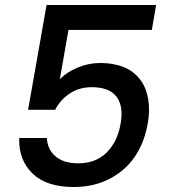

<svg xmlns="http://www.w3.org/2000/svg" viewBox="-20 -751 679 771"><path d="M167 -731H606.9L589.8 -630.9H254.9L220.2 -432.1Q246.1 -460.4 290.5 -479.2Q335 -498 381.8 -498Q418.9 -498 449.7 -490.2Q480.5 -482.4 501.7 -469Q522.9 -455.6 538.6 -436.8Q554.2 -418 562.7 -396.7Q571.3 -375.5 575.2 -351.1Q579.1 -326.7 578.4 -303Q577.6 -279.3 573.2 -254.9Q560.5 -181.2 523.2 -124.5Q485.8 -67.9 421.9 -33.9Q357.9 0 275.9 0Q167 0 110.8 -54Q54.7 -107.9 57.1 -196.8H168Q170.9 -149.4 203.9 -122.3Q236.8 -95.2 293.9 -95.2Q364.7 -95.2 408 -138.2Q451.2 -181.2 463.9 -252Q477.1 -324.2 448 -362.5Q418.9 -400.9 348.1 -400.9Q299.3 -400.9 261.5 -376.5Q223.6 -352.1 201.2 -310.1H92.8Z"/></svg>

Font: SVN-Poppins Medium
Style: Italic
Weight: 500
Italic angle: -10°
Designer: Ninad Kale (Devanagari), Jonny Pinhorn (Latin)
Foundry: Indian Type Foundry
Version: Version 3.002 2017